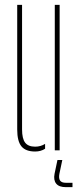

<svg xmlns="http://www.w3.org/2000/svg" viewBox="-20 -620 326 792"><path d="M51 -86V-600H71V-86Q71 -48 83.8 -31.5Q96.5 -15 125 -15Q147.5 -15 166 -26.5V-6.5Q148.5 5 125 5Q86 5 68.5 -16.2Q51 -37.5 51 -86ZM206 0V-600H226V0ZM279 152H252Q223.5 152 211.8 137.5Q200 123 205 97L217 40H237L225 97Q221.5 115.5 227.8 124.8Q234 134 252 134H279Z"/></svg>

Font: Big Shoulders Stencil Thin
Style: Regular
Weight: 100
Designer: Patric King
Foundry: XO Type Co
Version: Version 2.001